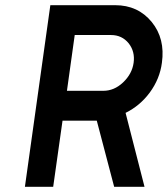

<svg xmlns="http://www.w3.org/2000/svg" viewBox="-20 -720 647 740"><path d="M268 -585H408Q450 -585 476 -553Q501 -521 495 -478Q489 -435 454 -402Q420 -370 378 -370H238ZM174 -700 76 0H185L221 -255H353L420 0H537L464 -285Q519 -312 557 -363Q596 -416 604 -478Q617 -571 565 -635Q512 -700 424 -700Z"/></svg>

Font: Unageo
Style: SemiBold-Italic
Weight: 600
Designer: Richard Sepsi
Foundry: Richard Sepsi
Version: Version 2.000